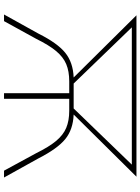

<svg xmlns="http://www.w3.org/2000/svg" viewBox="108 -806 698 954"><g transform="rotate(90 457.0 -329.0)"><path d="M862 0H828L741 -160Q710 -223 680.5 -258.5Q651 -294 615.5 -309Q580 -324 530 -324H471V0H443V-324H384Q334 -324 298.5 -309Q263 -294 233.5 -258.5Q204 -223 173 -160L85 0H52L147 -171Q194 -265 242 -304Q290 -343 365 -346L56 -658H858L549 -346Q624 -343 671.5 -304Q719 -265 767 -171ZM798 -635H116L395 -346H519Z"/></g></svg>

Font: Ysabeau SC Extralight
Style: Regular
Weight: 200
Designer: Christian Thalmann (Catharsis Fonts)
Version: Version 0.003